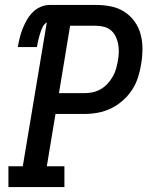

<svg xmlns="http://www.w3.org/2000/svg" viewBox="-20 -755 640 775"><path d="M14 0V-84H72L169 -665Q157 -657 151 -643.5Q145 -630 141 -617Q137 -604 134 -591Q131 -578 129 -565H52Q55 -584 59.5 -602Q64 -620 71 -638Q78 -656 87.5 -673Q97 -690 111 -704.5Q125 -719 143.5 -727Q162 -735 180 -735H368Q399 -735 428.5 -729Q458 -723 482 -707.5Q506 -692 523 -668.5Q540 -645 547.5 -617Q555 -589 555 -558.5Q555 -528 550 -498Q546 -471 537.5 -444Q529 -417 513.5 -393Q498 -369 476 -349.5Q454 -330 428 -317.5Q402 -305 375 -300Q348 -295 321 -295H204L169 -84H240V0ZM218 -379H321Q337 -379 354 -382.5Q371 -386 386.5 -395Q402 -404 414 -417Q426 -430 435 -445.5Q444 -461 448.5 -477.5Q453 -494 456 -511Q459 -527 459.5 -544Q460 -561 457 -577Q454 -593 447 -607.5Q440 -622 428.5 -632Q417 -642 401 -646.5Q385 -651 368 -651H263Z"/></svg>

Font: Iosevka Curly Slab MdEx
Style: Italic
Weight: 500
Width: 7
Italic angle: -9°
Monospace: yes
Designer: Belleve Invis
Foundry: Belleve Invis
Version: Version 11.0.0; ttfautohint (v1.8.3)